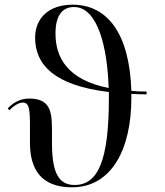

<svg xmlns="http://www.w3.org/2000/svg" viewBox="-20 -790 706 820"><path d="M287 10C458 10 541 -155 541 -371C541 -377 541 -383 541 -389C562 -388 583 -387 606 -387V-399C583 -399 561 -400 541 -402C533 -651 436 -770 290 -770C189 -770 130 -713 130 -629C130 -514 211 -425 445 -397C445 -388 445 -380 445 -371C445 -105 399 0 299 0C232 0 202 -49 202 -179V-238C202 -322 189 -369 104 -369C62 -369 33 -348 13 -327L20 -319C44 -344 65 -352 77 -352C106 -352 108 -322 108 -243V-179C108 -71 153 10 287 10ZM217 -647C217 -730 251 -760 296 -760C399 -760 439 -583 444 -414C270 -449 217 -542 217 -647Z"/></svg>

Font: Noto Serif Display
Style: Regular
Weight: 400
Designer: Monotype Design Team
Foundry: Monotype Imaging Inc.
Version: Version 2.009